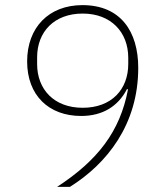

<svg xmlns="http://www.w3.org/2000/svg" viewBox="-20 -730 640 750"><path d="M520 -465C520 -606 452 -710 302 -710C170 -710 86 -622 86 -490C86 -358 170 -277 297 -277C380 -277 441 -314 476 -382L480 -381C449 -216 361 -103 203 0H253C397 -90 520 -243 520 -465ZM303 -309C191 -309 125 -381 125 -480V-506C125 -606 192 -677 303 -677C413 -677 481 -605 481 -504V-480C481 -381 416 -309 303 -309Z"/></svg>

Font: IBM Plex Arabic ExtraLight
Style: Regular
Weight: 200
Designer: Mike Abbink, Paul van der Laan, Pieter van Rosmalen, Wael Morcos, Khajak Apelian
Foundry: Bold Monday
Version: Version 1.0